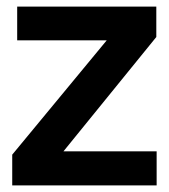

<svg xmlns="http://www.w3.org/2000/svg" viewBox="-20 -561 511 581"><path d="M17 0H454V-103H172L453 -449V-541H32V-439H303L17 -93Z"/></svg>

Font: Mluvka SemiBold
Style: Regular
Weight: 600
Designer: Modified by Jiří Krblich, Original typeface by Gumpita Rahayu
Foundry: Gumpita Rahayu & Jiří Krblich
Version: Version 2.000;Glyphs 3.1.1 (3134)